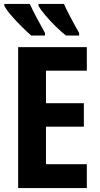

<svg xmlns="http://www.w3.org/2000/svg" viewBox="-20 -953 507 973"><path d="M420 0H72V-714H420V-595H213V-430H405V-311H213V-121H420ZM304 -933Q315 -908 336.5 -867Q358 -826 381 -786V-773H314Q289 -793 260.5 -821Q232 -849 208.5 -877Q185 -905 175 -924V-933ZM131 -933Q144 -904 164.5 -865.5Q185 -827 208 -786V-773H138Q117 -791 88.5 -819.5Q60 -848 35.5 -876.5Q11 -905 2 -924V-933Z"/></svg>

Font: Noto Sans Condensed
Style: Bold
Weight: 700
Width: 3
Designer: Monotype Design Team
Foundry: Monotype Imaging Inc.
Version: Version 2.013; ttfautohint (v1.8.4.7-5d5b)